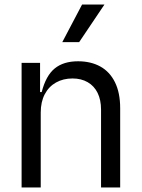

<svg xmlns="http://www.w3.org/2000/svg" viewBox="-20 -821 621 841"><path d="M158.4 0H74.6V-545.5H155.5V-417.6H162.6Q181.1 -489.7 219.6 -521.1Q258.2 -552.6 321.7 -552.6Q377.8 -552.6 419.2 -529.8Q460.6 -507.1 483.5 -460.9Q506.4 -414.8 506.4 -346.6V0H422.6V-340.9Q422.6 -383.5 407.5 -414.1Q392.4 -444.6 364.2 -460.9Q335.9 -477.3 297.6 -477.3Q257.1 -477.3 225.5 -459.7Q193.9 -442.1 176.1 -408.4Q158.4 -374.6 158.4 -328.1ZM326.7 -636.4H252.8L339.5 -801.1H437.5Z"/></svg>

Font: Riot Sans
Style: Regular
Weight: 400
Designer: Rasmus Andersson
Foundry: rsms
Version: Version 4.001